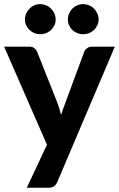

<svg xmlns="http://www.w3.org/2000/svg" viewBox="-20 -741 575 928"><path d="M535 -515.5 257 138.5Q250.5 152.5 241.2 159.5Q232 166.5 212 166.5H109.5L207 -41.5L0 -515.5H121Q137.5 -515.5 146.5 -508Q155.5 -500.5 159.5 -490.5L257.5 -244Q263 -229.5 267.2 -214.8Q271.5 -200 275.5 -185.5Q284.5 -215 296 -244.5L387 -490.5Q391 -501.5 401.5 -508.5Q412 -515.5 424.5 -515.5ZM249 -647Q249 -632 243 -619Q237 -606 226.8 -596.2Q216.5 -586.5 202.8 -581Q189 -575.5 173.5 -575.5Q159 -575.5 145.8 -581Q132.5 -586.5 122.5 -596.2Q112.5 -606 106.5 -619Q100.5 -632 100.5 -647Q100.5 -662 106.5 -675.5Q112.5 -689 122.5 -699.2Q132.5 -709.5 145.8 -715.2Q159 -721 173.5 -721Q189 -721 202.8 -715.2Q216.5 -709.5 226.8 -699.2Q237 -689 243 -675.5Q249 -662 249 -647ZM456.5 -647Q456.5 -632 450.5 -619Q444.5 -606 434.5 -596.2Q424.5 -586.5 410.8 -581Q397 -575.5 381.5 -575.5Q366.5 -575.5 353 -581Q339.5 -586.5 329.5 -596.2Q319.5 -606 313.8 -619Q308 -632 308 -647Q308 -662 313.8 -675.5Q319.5 -689 329.5 -699.2Q339.5 -709.5 353 -715.2Q366.5 -721 381.5 -721Q397 -721 410.8 -715.2Q424.5 -709.5 434.5 -699.2Q444.5 -689 450.5 -675.5Q456.5 -662 456.5 -647Z"/></svg>

Font: LatoLatin Heavy
Style: Regular
Weight: 800
Designer: Lukasz Dziedzic with Adam Twardoch and Botio Nikoltchev
Foundry: tyPoland Lukasz Dziedzic
Version: Version 2.015; 2015-08-06; http://www.latofonts.com/